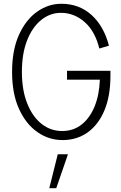

<svg xmlns="http://www.w3.org/2000/svg" viewBox="-20 -731 640 1017"><path d="M311 11Q239 11 178.5 -31Q118 -73 81 -153.5Q44 -234 44 -350Q44 -466 80.5 -546.5Q117 -627 176.5 -669Q236 -711 305 -711Q399 -711 464.5 -652Q530 -593 557 -489L506 -474Q484 -565 428.5 -614Q373 -663 303 -663Q245 -663 198 -625Q151 -587 123.5 -517Q96 -447 96 -350Q96 -254 124 -183.5Q152 -113 200 -75Q248 -37 309 -37Q369 -37 412.5 -71.5Q456 -106 481 -167Q506 -228 509 -309H335V-356H565V-330Q565 -222 533 -146Q501 -70 444 -29.5Q387 11 311 11ZM241 266 286 86H340L278 266Z"/></svg>

Font: Red Hat Mono
Style: Regular
Weight: 300
Monospace: yes
Designer: Pentagram, MCKL
Foundry: Pentagram, MCKL
Version: Version 1.023